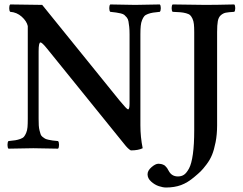

<svg xmlns="http://www.w3.org/2000/svg" viewBox="-20 -667 1092 864"><path d="M18.1 2Q13.7 -2.4 13.7 -15.1Q13.7 -27.8 18.1 -32.2Q38.6 -34.2 49.1 -35.9Q59.6 -37.6 71.3 -41.7Q83 -45.9 87.9 -51.8Q92.8 -57.6 97.7 -68.8Q102.5 -80.1 103.8 -95Q105 -109.9 105 -132.8V-549.8Q100.1 -571.8 77.9 -591.8Q55.7 -611.8 25.9 -613.8Q21.5 -618.2 21.5 -630.4Q21.5 -642.6 25.9 -647L169.9 -645L517.1 -215.8Q550.8 -174.8 556.2 -174.8Q563 -174.8 563 -201.2V-512.2Q563 -532.2 561.5 -546.1Q560.1 -560.1 558.1 -570.8Q556.2 -581.5 550.5 -588.4Q544.9 -595.2 539.8 -599.6Q534.7 -604 523.4 -606.7Q512.2 -609.4 502.9 -610.6Q493.7 -611.8 476.1 -613.8Q471.7 -618.2 471.7 -630.4Q471.7 -642.6 476.1 -647Q567.9 -645 587.9 -645Q611.3 -645 699.2 -647Q703.6 -642.6 703.6 -630.4Q703.6 -618.2 699.2 -613.8Q679.2 -611.8 668.2 -610.1Q657.2 -608.4 645.8 -604.2Q634.3 -600.1 629.2 -594Q624 -587.9 619.4 -576.7Q614.7 -565.4 613.3 -550.3Q611.8 -535.2 611.8 -512.2V-103Q611.8 -49.8 622.1 0Q602.1 9.8 568.8 9.8Q556.6 3.9 538.1 -20L192.9 -446.8Q169.4 -476.1 162.1 -476.1Q153.8 -476.1 153.8 -436V-132.8Q153.8 -115.2 154.5 -102.5Q155.3 -89.8 158 -79.6Q160.6 -69.3 162.8 -62.7Q165 -56.2 171.4 -51Q177.7 -45.9 182.6 -43.2Q187.5 -40.5 198.2 -38.1Q209 -35.6 217 -34.7Q225.1 -33.7 241.2 -32.2Q245.6 -27.8 245.6 -15.1Q245.6 -2.4 241.2 2Q151.4 0 129.9 0Q107.9 0 18.1 2ZM957 -522.9V-103Q957 -62 950.2 -27.3Q943.4 7.3 934.3 29.5Q925.3 51.8 909.4 72.8Q893.6 93.8 883.1 104Q872.6 114.3 855 128.9Q824.7 154.8 794.9 165.8Q765.1 176.8 727.1 176.8Q713.4 176.8 694.8 170.7Q676.3 164.6 660.2 150.1Q644 135.7 644 117.2Q644 100.6 661.9 85.2Q679.7 69.8 692.9 69.8Q697.3 69.8 701.2 70.6Q705.1 71.3 708.3 71.8Q711.4 72.3 714.6 74.2Q717.8 76.2 719.7 76.9Q721.7 77.6 724.1 80.6Q726.6 83.5 727.8 84.5Q729 85.4 731.2 88.6Q733.4 91.8 733.9 92.5Q734.4 93.3 736.3 97.2L738.8 101.1Q752 127 780.8 127Q796.4 127 807.9 119.4Q819.3 111.8 830.6 91.1Q841.8 70.3 847.9 26.9Q854 -16.6 854 -81.1V-522.9Q854 -544.4 852.5 -558.3Q851.1 -572.3 846.2 -582.8Q841.3 -593.3 835.7 -598.6Q830.1 -604 817.4 -607.4Q804.7 -610.8 792.2 -611.8Q779.8 -612.8 756.8 -613.8Q752.4 -618.2 752.4 -630.4Q752.4 -642.6 756.8 -647Q856.4 -645 904.8 -645Q950.2 -645 1034.2 -647Q1038.6 -642.6 1038.6 -630.4Q1038.6 -618.2 1034.2 -613.8Q1008.3 -612.3 996.1 -609.9Q983.9 -607.4 973.6 -598.4Q963.4 -589.4 960.2 -572Q957 -554.7 957 -522.9Z"/></svg>

Font: Common Serif Medium
Style: Regular
Weight: 500
Designer: Philipp H. Poll, Khaled Hosny
Foundry: Stefan Peev, Context Ltd.
Version: Version 1.026